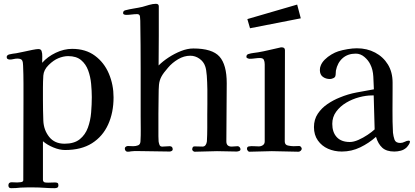

<svg xmlns="http://www.w3.org/2000/svg" viewBox="-20 -794 2172 1006"><path d="M461 -285Q461 -317 457.5 -354.5Q454 -392 442 -425Q430 -458 405 -479Q380 -500 337 -500Q324 -500 311 -497Q298 -494 286 -489Q261 -479 235 -453.5Q209 -428 207 -398Q205 -367 205 -334.5Q205 -302 205 -270Q205 -243 205.5 -216Q206 -189 207 -162Q209 -113 237.5 -77Q266 -41 318 -41Q369 -41 398 -64.5Q427 -88 440.5 -125Q454 -162 457.5 -204.5Q461 -247 461 -285ZM575 -284Q575 -204 546.5 -141.5Q518 -79 462 -43.5Q406 -8 321 -8Q292 -8 259.5 -21.5Q227 -35 205 -54Q205 -4 205 46.5Q205 97 205 147Q205 156 211 160Q213 162 220.5 162.5Q228 163 232 163Q241 163 250 162.5Q259 162 268 162Q276 162 281 164.5Q286 167 286 176Q286 186 280.5 189Q275 192 266 192Q239 192 212 190Q185 188 157 188Q140 188 122.5 188Q105 188 88 189Q64 192 38 192Q24 192 24 177Q24 161 41 161Q49 161 56 161.5Q63 162 70 162Q76 162 89 160.5Q102 159 102 150Q102 46 102.5 -57.5Q103 -161 103 -264Q103 -311 103 -357.5Q103 -404 101 -450Q101 -468 96 -477.5Q91 -487 71 -487Q61 -487 51 -484.5Q41 -482 31 -482Q25 -482 20 -485Q15 -488 15 -495Q15 -501 19.5 -504.5Q24 -508 29 -509Q37 -511 46.5 -512.5Q56 -514 65 -515Q78 -517 102 -522.5Q126 -528 149 -532.5Q172 -537 181 -537Q195 -537 198 -526Q202 -514 201.5 -497.5Q201 -481 201 -469V-465Q229 -497 272 -517.5Q315 -538 358 -538Q429 -538 477.5 -502Q526 -466 550.5 -408Q575 -350 575 -284Z M1240 -12Q1240 -5 1232.5 -2.5Q1225 0 1220 0Q1195 0 1169 -1Q1143 -2 1117 -2Q1088 -2 1058.5 -0.5Q1029 1 1000 1Q996 1 991.5 -3Q987 -7 987 -11Q987 -16 989.5 -21.5Q992 -27 999 -27Q1010 -27 1020.5 -26.5Q1031 -26 1041 -26Q1052 -26 1057.5 -34.5Q1063 -43 1064 -53Q1066 -88 1066 -123.5Q1066 -159 1066 -193Q1066 -213 1066.5 -248.5Q1067 -284 1066.5 -324Q1066 -364 1063.5 -397.5Q1061 -431 1055 -447Q1047 -471 1025 -486.5Q1003 -502 977 -502Q944 -502 913 -483.5Q882 -465 861 -440Q836 -412 825.5 -392Q815 -372 813 -349.5Q811 -327 811 -290Q810 -244 810 -198.5Q810 -153 810 -107Q810 -94 810 -80.5Q810 -67 811 -53Q812 -45 815.5 -35.5Q819 -26 829 -26H833Q842 -26 851 -27Q860 -28 869 -28Q885 -28 885 -11Q885 -6 879.5 -3Q874 0 869 0Q835 0 802 -1Q769 -2 736 -2Q719 -2 701 -2.5Q683 -3 666 -1Q662 0 658 0.5Q654 1 649 1Q642 1 638 -4Q634 -9 634 -16Q634 -22 639.5 -25.5Q645 -29 650 -29Q657 -29 664 -28.5Q671 -28 678 -28Q692 -28 703.5 -32.5Q715 -37 716 -53Q718 -85 717.5 -118Q717 -151 717 -182Q717 -245 717 -308Q717 -371 717 -433Q717 -496 716.5 -559Q716 -622 715 -685Q715 -694 713.5 -707Q712 -720 699 -720Q685 -720 670 -718Q655 -716 641 -716Q636 -716 630.5 -718Q625 -720 625 -726Q625 -737 636 -740Q659 -746 681.5 -749.5Q704 -753 726 -758Q743 -763 762 -768.5Q781 -774 797 -774Q812 -774 812 -761Q812 -683 812 -605.5Q812 -528 811 -451Q833 -473 863.5 -493Q894 -513 928 -526.5Q962 -540 993 -540Q1092 -540 1130 -497.5Q1168 -455 1168 -358Q1168 -282 1167 -206Q1166 -130 1166 -53Q1166 -26 1194 -26Q1202 -26 1210 -27Q1218 -28 1225 -28Q1231 -28 1235.5 -23Q1240 -18 1240 -12Z M1561 -15Q1561 -9 1555.5 -4Q1550 1 1544 1Q1509 1 1474 -0.5Q1439 -2 1404 -2Q1375 -2 1345.5 -0.5Q1316 1 1286 1Q1282 1 1278 -4.5Q1274 -10 1274 -14Q1274 -26 1285 -27Q1297 -29 1310 -28Q1323 -27 1336 -27Q1348 -27 1357.5 -33.5Q1367 -40 1367 -53V-457Q1367 -471 1362.5 -480.5Q1358 -490 1342 -490Q1329 -490 1315.5 -488Q1302 -486 1288 -486Q1284 -486 1277.5 -488.5Q1271 -491 1271 -496Q1271 -508 1282 -511Q1295 -515 1308 -516.5Q1321 -518 1333 -520Q1362 -525 1389 -531.5Q1416 -538 1444 -544Q1447 -545 1450 -545.5Q1453 -546 1456 -546Q1473 -546 1473 -531Q1473 -412 1472.5 -292.5Q1472 -173 1472 -53Q1472 -35 1488.5 -31.5Q1505 -28 1518 -28Q1526 -28 1533.5 -28.5Q1541 -29 1548 -29Q1553 -29 1557 -24Q1561 -19 1561 -15ZM1556 -698 1290 -646 1276 -694 1537 -770Z M1943 -116Q1941 -160 1940.5 -205Q1940 -250 1938 -294H1929Q1898 -294 1862 -284.5Q1826 -275 1794 -256Q1762 -237 1741.5 -209Q1721 -181 1721 -145Q1721 -101 1744.5 -75.5Q1768 -50 1813 -50Q1833 -50 1858 -61Q1883 -72 1906 -87.5Q1929 -103 1943 -116ZM2128 -52Q2128 -45 2121.5 -35.5Q2115 -26 2110 -21Q2097 -9 2080 -4.5Q2063 0 2046 0Q2005 0 1983 -20Q1961 -40 1950 -77Q1913 -44 1867.5 -22Q1822 0 1771 0Q1732 0 1699 -14.5Q1666 -29 1645.5 -58Q1625 -87 1625 -128Q1625 -168 1645 -198Q1665 -228 1696 -249Q1727 -270 1760 -283Q1803 -301 1848.5 -309.5Q1894 -318 1939 -326Q1938 -356 1936 -393Q1934 -430 1920 -457Q1910 -478 1889.5 -495.5Q1869 -513 1844 -513Q1802 -513 1775 -489Q1748 -465 1740 -424Q1739 -417 1739 -409Q1739 -401 1737 -395Q1735 -388 1725.5 -384Q1716 -380 1709 -380Q1687 -380 1671.5 -391.5Q1656 -403 1656 -427Q1656 -440 1660 -449Q1666 -466 1681.5 -481.5Q1697 -497 1716.5 -508.5Q1736 -520 1752 -525Q1774 -532 1801 -536.5Q1828 -541 1850 -541Q1903 -541 1945.5 -518.5Q1988 -496 2012.5 -456Q2037 -416 2037 -361V-330Q2037 -272 2036.5 -214.5Q2036 -157 2039 -99Q2041 -80 2047 -62.5Q2053 -45 2077 -45Q2089 -45 2100.5 -51Q2112 -57 2121 -57Q2128 -57 2128 -52Z"/></svg>

Font: Kaisei Decol Medium
Style: Regular
Weight: 500
Designer: Font-Kai, 金井和夫
Foundry: KAZUO KANAI
Version: Version 5.003